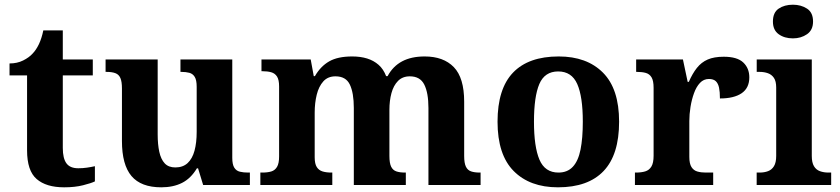

<svg xmlns="http://www.w3.org/2000/svg" viewBox="-20 -790 3587 820"><path d="M253.9 10Q177.3 10 136.5 -25.4Q95.6 -60.7 95.6 -147.9V-468H20.7V-519Q53.2 -519 78.7 -531.7Q104.2 -544.4 119 -560.9Q134.3 -576.5 146.2 -601.4Q158 -626.2 165 -660.2H248.2V-536H376.3V-468H248.2V-158.2Q248.2 -113.6 263.7 -92.5Q279.1 -71.4 314.3 -71.4Q333.5 -71.4 351.4 -74Q369.3 -76.6 385.3 -80.2V-15.3Q369.4 -7.5 334.7 1.2Q300 10 253.9 10Z M668.7 10Q582.2 10 541.5 -38.2Q500.8 -86.5 500.8 -187.7V-412.1Q500.8 -441.5 494.2 -456.6Q487.7 -471.7 473.2 -477.3Q458.8 -483 434.5 -483H430.9V-536H653.4V-215.9Q653.4 -173.5 660.3 -141.7Q667.2 -109.8 683.5 -92.3Q699.8 -74.9 728.8 -74.9Q761.2 -74.9 781.4 -93.6Q801.6 -112.4 810.8 -146.6Q820 -180.8 820 -227V-419.1Q820 -448.2 811.6 -461.7Q803.2 -475.3 788.5 -479.1Q773.8 -483 754.3 -483H750.7V-536H972V-116Q972 -87.5 980.6 -73.9Q989.2 -60.3 1004.5 -56.7Q1019.8 -53 1038.9 -53H1047.2V0H847.6L825.9 -71.1H820.9Q795.1 -27.9 757.6 -9Q720 10 668.7 10Z M1091.9 0V-53H1099.7Q1122.7 -53 1138.5 -57.7Q1154.3 -62.4 1163.2 -77.4Q1172 -92.3 1172 -122.1V-420.8Q1172 -449 1163.2 -463Q1154.3 -476.9 1138.3 -481.4Q1122.2 -485.9 1100.2 -485.9H1096.7V-536H1307L1320 -464.9H1325Q1349.2 -506.9 1385.9 -527.9Q1422.5 -548.9 1484.1 -548.9Q1519.6 -548.9 1547.8 -540.2Q1576 -531.5 1596.9 -513.1Q1617.7 -494.8 1629.1 -464.9H1635.4Q1657.9 -506.9 1697.2 -527.9Q1736.5 -548.9 1793.6 -548.9Q1874 -548.9 1918.2 -503.3Q1962.4 -457.6 1962.4 -355.8V-123.9Q1962.4 -93.4 1969.8 -78.2Q1977.1 -63 1992 -58Q2006.9 -53 2028.9 -53H2032.5V0H1809.8V-328.8Q1809.8 -393.2 1792.1 -428.6Q1774.4 -464 1730.3 -464Q1699.2 -464 1679.9 -444.4Q1660.6 -424.8 1651.8 -392.2Q1643.1 -359.7 1643.1 -320.8V-123.9Q1643.1 -93.4 1650.5 -78.2Q1657.9 -63 1672.8 -58Q1687.6 -53 1709.6 -53H1713.2V0H1491.1V-328.8Q1491.1 -393.2 1474.2 -428.6Q1457.4 -464 1412.8 -464Q1380.2 -464 1360.8 -442.4Q1341.4 -420.8 1332.7 -385.5Q1324 -350.2 1324 -309V-118.3Q1324 -90.4 1332.9 -76.5Q1341.8 -62.6 1357.7 -57.8Q1373.6 -53 1395.6 -53H1399.2V0Z M2362.9 10Q2242.8 10 2173.8 -59.6Q2104.9 -129.2 2104.9 -270.2Q2104.9 -410.7 2171 -479.8Q2237.2 -548.9 2366.1 -548.9Q2486.2 -548.9 2555.1 -479.8Q2624.1 -410.7 2624.1 -270.2Q2624.1 -129.2 2557.9 -59.6Q2491.8 10 2362.9 10ZM2365 -53Q2403.4 -53 2426.4 -77.7Q2449.5 -102.3 2459.3 -150.9Q2469.1 -199.6 2469.1 -270.2Q2469.1 -377.5 2445.3 -431.2Q2421.5 -484.9 2363.9 -484.9Q2306.4 -484.9 2283.4 -431.2Q2260.5 -377.5 2260.5 -270.3Q2260.5 -163.1 2283.9 -108.1Q2307.4 -53 2365 -53Z M2691.7 0V-53H2695.8Q2718.8 -53 2735.6 -58Q2752.3 -63 2761.9 -78.5Q2771.4 -94 2771.4 -125V-415Q2771.4 -445 2762.8 -459.5Q2754.2 -474 2738.3 -478.5Q2722.5 -483 2700.5 -483H2696.9V-536H2896.7L2916.9 -440.5H2921.9Q2937.2 -475.7 2956.2 -499.8Q2975.3 -524 3002.6 -535.9Q3029.9 -547.7 3071 -547.7Q3128.4 -547.7 3154.3 -523.2Q3180.2 -498.7 3180.2 -459.7Q3180.2 -414.2 3147.4 -391.8Q3114.6 -369.5 3054.7 -369.5Q3054.7 -397.5 3050.9 -415.7Q3047 -433.8 3037 -443.3Q3026.9 -452.7 3007.5 -452.7Q2985.3 -452.7 2969.5 -436Q2953.7 -419.2 2943.9 -391.8Q2934 -364.5 2929 -333.2Q2924 -302 2924 -273V-120Q2924 -91 2933.2 -76.5Q2942.4 -62 2958.3 -57.5Q2974.2 -53 2993.8 -53H3025.9V0Z M3211.6 0V-53H3224Q3244.3 -53 3260.2 -59Q3276.1 -64.9 3285.5 -80.3Q3295 -95.7 3295 -124.1V-416.1Q3295 -443.2 3285.3 -457.4Q3275.5 -471.7 3259.6 -477.3Q3243.7 -483 3224 -483H3211.8V-536H3447V-123.9Q3447 -95.8 3456.3 -80.3Q3465.5 -64.8 3481.9 -58.9Q3498.3 -53 3518 -53H3529.8V0ZM3366.4 -626.1Q3330.3 -626.1 3305.6 -643.9Q3281 -661.7 3281 -698Q3281 -736.5 3305.6 -753.2Q3330.3 -769.9 3366.4 -769.9Q3401 -769.9 3426.7 -753.2Q3452.4 -736.5 3452.4 -698Q3452.4 -661.7 3426.7 -643.9Q3401 -626.1 3366.4 -626.1Z"/></svg>

Font: Noto Serif Ethiopic
Style: Regular
Weight: 400
Designer: Monotype Design Team
Foundry: Monotype Imaging Inc.
Version: Version 2.102